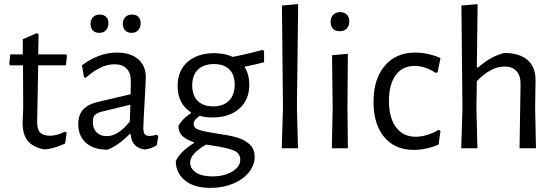

<svg xmlns="http://www.w3.org/2000/svg" viewBox="-20 -722 2702 935"><path d="M296 -81 305 -75 297 -23Q243 2 197 6Q140 -5 115 -36Q90 -67 90 -126L93 -197L92 -404H29L25 -410L30 -457H91V-531L160 -561L168 -554L166 -457H302L306 -451L301 -404H166L161 -133Q160 -93 175 -77Q190 -61 224 -61Q257 -61 296 -81Z M690 -346Q690 -329 684 -223Q678 -117 678 -99Q678 -77 685 -68.5Q692 -60 709 -60Q724 -60 743 -66L751 -59L743 -14Q714 3 686 6Q655 3 636.5 -16Q618 -35 617 -68H610Q556 -13 503 7Q436 7 398.5 -26.5Q361 -60 361 -118Q361 -162 384.5 -188Q408 -214 454 -225L616 -263L617 -328Q617 -367 596.5 -388Q576 -409 538 -409Q504 -409 470 -393Q436 -377 397 -343L389 -347L379 -404Q462 -466 550 -466Q615 -466 652.5 -434Q690 -402 690 -346ZM470 -177Q450 -171 441 -160.5Q432 -150 432 -129Q432 -96 450.5 -77.5Q469 -59 500 -59Q555 -59 612 -130L615 -212ZM508 -609Q508 -588 496 -575Q484 -562 464 -562Q443 -562 432 -573.5Q421 -585 421 -606Q421 -626 433 -638.5Q445 -651 466 -651Q485 -651 496.5 -640Q508 -629 508 -609ZM665 -609Q665 -588 653 -575Q641 -562 621 -562Q601 -562 589.5 -574Q578 -586 578 -606Q578 -626 590 -638.5Q602 -651 623 -651Q643 -651 654 -640Q665 -629 665 -609Z M1174 -398 1172 -394Q1194 -359 1194 -309Q1194 -236 1145.5 -193Q1097 -150 1014 -150Q981 -150 952 -158Q935 -145 929 -137Q923 -129 923 -119Q923 -98 949 -89.5Q975 -81 1034 -72Q1092 -64 1129 -54Q1166 -44 1193 -21.5Q1220 1 1220 41Q1220 83 1191.5 118Q1163 153 1113.5 173Q1064 193 1005 193Q925 193 880.5 156.5Q836 120 836 62Q860 14 924 -25V-30Q888 -41 868.5 -59.5Q849 -78 849 -110Q870 -145 910 -171V-175Q878 -195 861.5 -227.5Q845 -260 845 -303Q845 -378 893.5 -420.5Q942 -463 1023 -463Q1076 -463 1113 -445Q1182 -458 1258 -479L1266 -473V-419Q1235 -410 1174 -398ZM1123 -310Q1123 -358 1097 -384Q1071 -410 1022 -410Q972 -410 944 -383Q916 -356 916 -306Q916 -258 942.5 -231Q969 -204 1018 -204Q1068 -204 1095.5 -232Q1123 -260 1123 -310ZM1015 -13 983 -18Q945 5 925.5 26Q906 47 906 70Q906 99 934.5 118Q963 137 1014 137Q1072 137 1111 113.5Q1150 90 1150 56Q1150 23 1116.5 10Q1083 -3 1015 -13Z M1426 -201 1431 0H1352L1358 -195L1353 -695L1432 -702Z M1600 -194 1597 -453 1674 -460 1672 -201 1674 0H1596ZM1681 -618Q1681 -596 1668.5 -583Q1656 -570 1634 -570Q1613 -570 1601.5 -582Q1590 -594 1590 -616Q1590 -637 1602.5 -650Q1615 -663 1637 -663Q1657 -663 1669 -651Q1681 -639 1681 -618Z M2125 -439 2111 -370 2102 -367Q2050 -401 1999 -401Q1940 -401 1907 -356Q1874 -311 1874 -230Q1874 -149 1908.5 -102.5Q1943 -56 2004 -56Q2031 -56 2060.5 -65Q2090 -74 2116 -90L2125 -85L2116 -18Q2055 8 1994 8Q1903 8 1851 -54.5Q1799 -117 1799 -226Q1799 -337 1853.5 -401.5Q1908 -466 2002 -466Q2033 -466 2066.5 -458.5Q2100 -451 2125 -439Z M2515 -311Q2516 -352 2496 -375Q2476 -398 2437 -398Q2371 -398 2302 -327L2300 -201L2305 0H2226L2232 -195L2227 -695L2306 -702L2302 -393H2308Q2370 -448 2435 -464Q2511 -464 2550 -429Q2589 -394 2588 -329L2586 -199L2590 0H2510Z"/></svg>

Font: Alegreya Sans
Style: Regular
Weight: 400
Designer: Juan Pablo del Peral
Foundry: Huerta Tipografica
Version: Version 2.008; ttfautohint (v1.6)